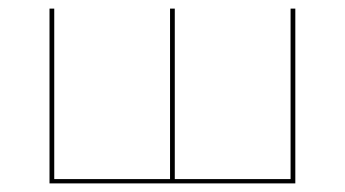

<svg xmlns="http://www.w3.org/2000/svg" viewBox="-20 -426 801 446"><path d="M666 -406V0H95V-406H106V-10H375V-406H386V-10H655V-406Z"/></svg>

Font: Ysabeau Hairline
Style: Regular
Weight: 100
Designer: Christian Thalmann (Catharsis Fonts)
Version: Version 0.003